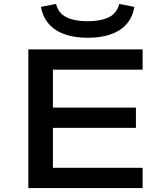

<svg xmlns="http://www.w3.org/2000/svg" viewBox="-20 -956 832 976"><path d="M124 0V-705H705V-602H249V-409H671V-306H249V-103H705V0ZM425 -764Q361 -764 311 -781Q261 -798 229.5 -833Q198 -868 188 -921L265 -936Q277 -888 318.5 -868Q360 -848 424 -848Q491 -848 532.5 -868Q574 -888 586 -936L663 -921Q650 -843 588.5 -803.5Q527 -764 425 -764Z"/></svg>

Font: Nunito Sans 7pt Expanded SemiBold
Style: Regular
Weight: 600
Width: 7
Designer: Vernon Adams
Foundry: Vernon Adams
Version: Version 3.101;gftools[0.9.27]